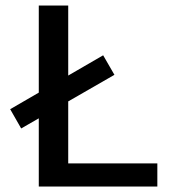

<svg xmlns="http://www.w3.org/2000/svg" viewBox="-20 -678 619 698"><path d="M121 0V-658H228V0ZM155 0V-84H552V0ZM57 -211 17 -281 355 -477 396 -406Z"/></svg>

Font: Ysabeau Infant SemiBold
Style: Regular
Weight: 600
Designer: Christian Thalmann (Catharsis Fonts)
Version: Version 2.002; featfreeze: ss01,ss02,lnum